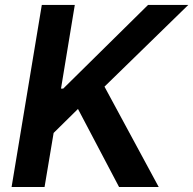

<svg xmlns="http://www.w3.org/2000/svg" viewBox="-20 -747 772 767"><path d="M26.3 0 147 -727.3H278.8L223.7 -393.1H232.6L571.4 -727.3H732.2L397.4 -400.9L614 0H455.6L291.5 -311.8L194.2 -215.9L158 0Z"/></svg>

Font: Inter UI Semi Bold
Style: Italic
Weight: 600
Italic angle: -9.39999°
Designer: Rasmus Andersson
Foundry: rsms
Version: 3.2;8d6f07862